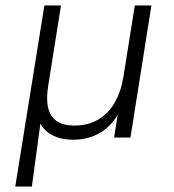

<svg xmlns="http://www.w3.org/2000/svg" viewBox="-20 -505 640 705"><path d="M36 180 143 -485H204L157 -190Q149 -141 157 -108.5Q165 -76 189 -60Q213 -44 252 -44Q303 -44 340.5 -66Q378 -88 401 -128Q424 -168 433 -222L475 -485H536L459 0H399L417 -116H427Q405 -57 358.5 -24.5Q312 8 249 8Q203 8 170.5 -9.5Q138 -27 123 -62L130 -64L97 180Z"/></svg>

Font: Nunito Sans 12pt Light
Style: Italic
Weight: 300
Italic angle: -9°
Designer: Vernon Adams
Foundry: Vernon Adams
Version: Version 3.101;gftools[0.9.27]